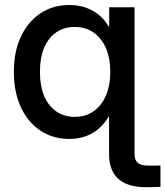

<svg xmlns="http://www.w3.org/2000/svg" viewBox="-20 -552 669 777"><path d="M570.3 205.6Q496.1 205.6 458.7 171.6Q421.4 137.7 421.4 72.3V-89.4H524.4V70.8Q524.4 95.7 537.4 106.9Q550.3 118.2 581.5 118.2Q591.3 118.2 606.4 118.2Q621.6 118.2 629.4 117.7V204.1Q618.7 204.6 604.2 205.1Q589.8 205.6 570.3 205.6ZM260.3 10.3Q193.8 10.3 143.1 -23.7Q92.3 -57.6 64.2 -118.7Q36.1 -179.7 36.1 -261.2Q36.1 -342.8 64.5 -403.6Q92.8 -464.4 143.6 -498Q194.3 -531.7 260.3 -531.7Q297.9 -531.7 328.4 -520.8Q358.9 -509.8 381.8 -490.2Q404.8 -470.7 419.4 -444.8H421.9V-522.5H524.4V0H421.9V-79.6H419.4Q403.8 -52.7 380.9 -32.5Q357.9 -12.2 327.9 -1Q297.9 10.3 260.3 10.3ZM282.2 -79.1Q326.7 -79.1 358.9 -101.8Q391.1 -124.5 408.7 -165.5Q426.3 -206.5 426.3 -261.2Q426.3 -316.4 408.7 -356.9Q391.1 -397.5 358.9 -420.2Q326.7 -442.9 282.2 -442.9Q239.7 -442.9 208 -421.4Q176.3 -399.9 158.9 -359.4Q141.6 -318.8 141.6 -261.2Q141.6 -204.1 158.9 -163.3Q176.3 -122.6 208 -100.8Q239.7 -79.1 282.2 -79.1Z"/></svg>

Font: Inter 28pt Medium
Style: Regular
Weight: 500
Designer: Rasmus Andersson
Foundry: rsms
Version: Version 4.001;git-66647c0bb